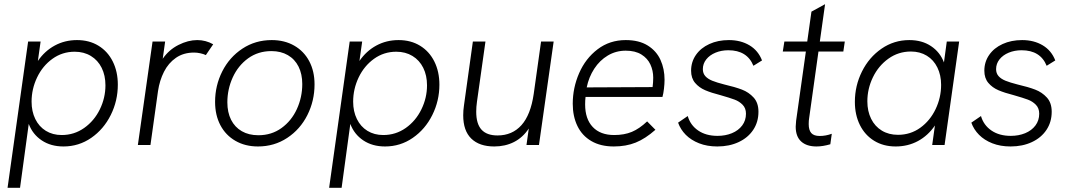

<svg xmlns="http://www.w3.org/2000/svg" viewBox="-20 -691 5100 915"><path d="M114 -493H173.5L160.5 -400.5Q193 -448 241 -474Q289 -500 347 -500Q405.5 -500 449.5 -473Q493.5 -446 517.5 -397.8Q541.5 -349.5 541.5 -287.5Q541.5 -210.5 507.8 -142.8Q474 -75 414.8 -34Q355.5 7 282.5 7Q222 7 178.8 -22Q135.5 -51 117 -100.5L75.5 204H16ZM274 -47.5Q333.5 -47.5 381.2 -81.2Q429 -115 455.8 -169.8Q482.5 -224.5 482.5 -284.5Q482.5 -331.5 464.5 -367.8Q446.5 -404 413.2 -424.2Q380 -444.5 336 -444.5Q277 -444.5 230 -410.8Q183 -377 156.8 -322Q130.5 -267 130.5 -206.5Q130.5 -160 148.2 -123.8Q166 -87.5 198.5 -67.5Q231 -47.5 274 -47.5Z M707 -493H767L755.5 -411Q784.5 -453.5 830.5 -476.8Q876.5 -500 920 -500Q960.5 -500 996 -480L961 -428.5Q949.5 -434 934.2 -437.2Q919 -440.5 905 -440.5Q854.5 -440.5 818.5 -415.5Q782.5 -390.5 761.5 -349Q740.5 -307.5 733 -257L697 0H637Z M1005 -205.5Q1005 -283 1039.2 -350.8Q1073.5 -418.5 1135.2 -459.2Q1197 -500 1275 -500Q1336 -500 1382.2 -473.5Q1428.5 -447 1453.8 -399.2Q1479 -351.5 1479 -289Q1479 -210.5 1444.8 -142.5Q1410.5 -74.5 1348.8 -33.8Q1287 7 1209.5 7Q1148.5 7 1102 -19.8Q1055.5 -46.5 1030.2 -94.5Q1005 -142.5 1005 -205.5ZM1211.5 -46.5Q1274 -46.5 1321.5 -80.8Q1369 -115 1394.8 -171.2Q1420.5 -227.5 1420.5 -290.5Q1420.5 -338 1402.8 -373.5Q1385 -409 1351.8 -428.2Q1318.5 -447.5 1273.5 -447.5Q1210 -447.5 1162.2 -412.8Q1114.5 -378 1089 -321.8Q1063.5 -265.5 1063.5 -203.5Q1063.5 -155.5 1081.2 -120.2Q1099 -85 1132.2 -65.8Q1165.5 -46.5 1211.5 -46.5Z M1646.5 -493H1706L1693 -400.5Q1725.5 -448 1773.5 -474Q1821.5 -500 1879.5 -500Q1938 -500 1982 -473Q2026 -446 2050 -397.8Q2074 -349.5 2074 -287.5Q2074 -210.5 2040.2 -142.8Q2006.5 -75 1947.2 -34Q1888 7 1815 7Q1754.5 7 1711.2 -22Q1668 -51 1649.5 -100.5L1608 204H1548.5ZM1806.5 -47.5Q1866 -47.5 1913.8 -81.2Q1961.5 -115 1988.2 -169.8Q2015 -224.5 2015 -284.5Q2015 -331.5 1997 -367.8Q1979 -404 1945.8 -424.2Q1912.5 -444.5 1868.5 -444.5Q1809.5 -444.5 1762.5 -410.8Q1715.5 -377 1689.2 -322Q1663 -267 1663 -206.5Q1663 -160 1680.8 -123.8Q1698.5 -87.5 1731 -67.5Q1763.5 -47.5 1806.5 -47.5Z M2187.5 -141.5Q2187.5 -165 2191 -188L2233.5 -493H2293.5L2253 -206Q2249.5 -181.5 2249.5 -158.5Q2249.5 -100.5 2274.8 -73Q2300 -45.5 2351 -45.5Q2421 -45.5 2465 -94.5Q2509 -143.5 2523.5 -243.5L2558.5 -493H2618.5L2548.5 0H2489L2500 -78.5Q2471.5 -35.5 2429.5 -14.2Q2387.5 7 2335.5 7Q2264.5 7 2226 -30.5Q2187.5 -68 2187.5 -141.5Z M2709.5 -196.5Q2709.5 -272.5 2740 -342.5Q2770.5 -412.5 2828 -456.2Q2885.5 -500 2962 -500Q3025.5 -500 3067 -474Q3108.5 -448 3127.8 -405.2Q3147 -362.5 3147 -311Q3147 -291.5 3144.2 -268Q3141.5 -244.5 3137 -229H2770.5Q2768.5 -212.5 2768.5 -193.5Q2768.5 -124 2804.8 -85.8Q2841 -47.5 2907 -47.5Q2955 -47.5 2991 -62.5Q3027 -77.5 3064 -112.5L3103.5 -72.5Q3055.5 -30 3009.5 -11.5Q2963.5 7 2905 7Q2842 7 2798 -18.8Q2754 -44.5 2731.8 -90.5Q2709.5 -136.5 2709.5 -196.5ZM3090 -276Q3093 -298.5 3093 -321Q3093 -354.5 3079.5 -383.8Q3066 -413 3036.8 -431.2Q3007.5 -449.5 2962 -449.5Q2915.5 -449.5 2876.8 -426.5Q2838 -403.5 2812 -363.5Q2786 -323.5 2776 -274.5Z M3211.5 -106.5 3257.5 -138Q3270 -94.5 3307.2 -69Q3344.5 -43.5 3399.5 -43.5Q3437 -43.5 3468 -56.2Q3499 -69 3517 -93Q3535 -117 3535 -149Q3535 -175.5 3519 -191.8Q3503 -208 3481 -216.2Q3459 -224.5 3413.5 -237.5Q3370 -248.5 3340.8 -261Q3311.5 -273.5 3292.5 -296Q3273.5 -318.5 3273.5 -354Q3273.5 -396 3296.5 -429.2Q3319.5 -462.5 3360.5 -481.2Q3401.5 -500 3453.5 -500Q3510 -500 3551.8 -475Q3593.5 -450 3611.5 -403L3570.5 -377.5Q3540.5 -451.5 3451 -451.5Q3417.5 -451.5 3389.8 -440Q3362 -428.5 3345.8 -408Q3329.5 -387.5 3329.5 -361.5Q3329.5 -341.5 3341.2 -328.2Q3353 -315 3374.5 -306.2Q3396 -297.5 3431.5 -288.5Q3483 -276.5 3515.8 -264Q3548.5 -251.5 3571.5 -226.2Q3594.5 -201 3594.5 -158.5Q3594.5 -109.5 3569.5 -72Q3544.5 -34.5 3500 -13.8Q3455.5 7 3398.5 7Q3350 7 3311.8 -8Q3273.5 -23 3248.2 -48.5Q3223 -74 3211.5 -106.5Z M3772 -87.5Q3772 -95.5 3774 -115.5L3820.5 -445.5H3710.5L3718 -493H3827L3847 -635.5L3912 -671L3887 -493H4006L3999 -445.5H3880.5L3836 -127.5Q3834 -117 3834 -99.5Q3834 -71 3846.2 -57Q3858.5 -43 3886.5 -43Q3915 -43 3944 -53.5L3937 -3.5Q3901 7 3871 7Q3824 7 3798 -16.8Q3772 -40.5 3772 -87.5Z M4054 -205.5Q4054 -282.5 4087.8 -350.2Q4121.5 -418 4181 -459Q4240.5 -500 4313.5 -500Q4374 -500 4417 -471.2Q4460 -442.5 4478.5 -393.5L4492 -493H4551L4481.5 0H4422.5L4435.5 -93Q4403 -45 4355 -19Q4307 7 4248.5 7Q4190 7 4146 -20Q4102 -47 4078 -95.2Q4054 -143.5 4054 -205.5ZM4259.5 -48.5Q4319 -48.5 4365.8 -82.2Q4412.5 -116 4438.8 -171Q4465 -226 4465 -286.5Q4465 -333 4447.2 -369.2Q4429.5 -405.5 4396.8 -425.5Q4364 -445.5 4321 -445.5Q4261.5 -445.5 4214 -411.5Q4166.5 -377.5 4140 -322.8Q4113.5 -268 4113.5 -208Q4113.5 -161 4131.5 -124.8Q4149.5 -88.5 4182.5 -68.5Q4215.5 -48.5 4259.5 -48.5Z M4609 -106.5 4655 -138Q4667.5 -94.5 4704.8 -69Q4742 -43.5 4797 -43.5Q4834.5 -43.5 4865.5 -56.2Q4896.5 -69 4914.5 -93Q4932.5 -117 4932.5 -149Q4932.5 -175.5 4916.5 -191.8Q4900.5 -208 4878.5 -216.2Q4856.5 -224.5 4811 -237.5Q4767.5 -248.5 4738.2 -261Q4709 -273.5 4690 -296Q4671 -318.5 4671 -354Q4671 -396 4694 -429.2Q4717 -462.5 4758 -481.2Q4799 -500 4851 -500Q4907.5 -500 4949.2 -475Q4991 -450 5009 -403L4968 -377.5Q4938 -451.5 4848.5 -451.5Q4815 -451.5 4787.2 -440Q4759.5 -428.5 4743.2 -408Q4727 -387.5 4727 -361.5Q4727 -341.5 4738.8 -328.2Q4750.5 -315 4772 -306.2Q4793.5 -297.5 4829 -288.5Q4880.5 -276.5 4913.2 -264Q4946 -251.5 4969 -226.2Q4992 -201 4992 -158.5Q4992 -109.5 4967 -72Q4942 -34.5 4897.5 -13.8Q4853 7 4796 7Q4747.5 7 4709.2 -8Q4671 -23 4645.8 -48.5Q4620.5 -74 4609 -106.5Z"/></svg>

Font: HK Grotesk Light
Style: Italic
Weight: 300
Italic angle: -16°
Designer: Alfredo Marco Pradil
Foundry: Hanken Design Co.
Version: Version 3.001